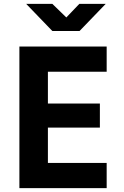

<svg xmlns="http://www.w3.org/2000/svg" viewBox="-20 -970 640 990"><path d="M80 0V-730H530V-600H227V-436H495V-312H227V-130H530V0ZM250 -810 115 -950H250L322 -880L389 -950H525L390 -810Z"/></svg>

Font: Tiny ExtraBold
Style: Regular
Weight: 800
Designer: Philipp Nurullin, Konstantin Bulenkov
Foundry: JetBrains
Version: Version 2.251; ttfautohint (v1.8.4.7-5d5b)